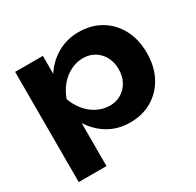

<svg xmlns="http://www.w3.org/2000/svg" viewBox="-161 -765 1130 1109"><g transform="rotate(-30 404.0 -210.5)"><path d="M60 -570H245V-398L238 -374V-226L245 -182V165H60ZM184 -285Q199 -377 241 -444Q283 -511 347.5 -548.5Q412 -586 491 -586Q575 -586 638.5 -548Q702 -510 738 -442.5Q774 -375 774 -285Q774 -195 738 -127.5Q702 -60 638.5 -22Q575 16 491 16Q411 16 347.5 -21.5Q284 -59 242 -126.5Q200 -194 184 -285ZM586 -285Q586 -331 567 -366.5Q548 -402 514.5 -422.5Q481 -443 438 -443Q394 -443 354 -422.5Q314 -402 284.5 -366.5Q255 -331 239 -285Q255 -239 284.5 -203.5Q314 -168 354 -147.5Q394 -127 438 -127Q481 -127 514.5 -147.5Q548 -168 567 -203.5Q586 -239 586 -285Z"/></g></svg>

Font: Unbounded SemiBold
Style: Regular
Weight: 600
Designer: Luke Prowse, Jean-Baptiste Morizot, Fátima Lázaro, Florian Runge
Foundry: NaN
Version: Version 1.700